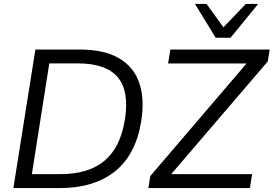

<svg xmlns="http://www.w3.org/2000/svg" viewBox="-20 -957 1392 977"><path d="M48.1 0 160.1 -705H385.5Q508.7 -705 584.1 -661.6Q659.4 -618.1 688.1 -536.7Q716.7 -455.2 698.7 -340.7Q671.2 -169.5 564.8 -84.8Q458.4 0 284.2 0ZM142.1 -70.9H287.1Q431 -70.9 512.3 -139.5Q593.6 -208 615.8 -349.7Q638.4 -494 578.8 -564.3Q519.2 -634.5 375.3 -634.5H230.8ZM735 0 744.7 -61.1 1261.6 -665.5 1256.7 -634.1H835.3L847 -705H1352.3L1342.6 -644.4L824.7 -40L829.1 -70.9H1262.9L1251.7 0ZM1077.5 -765 972.2 -936.9H1031.2L1117 -818L1230.7 -936.9H1293.6L1153.2 -765Z"/></svg>

Font: Mulish ExtraLight
Style: Italic
Weight: 200
Italic angle: -9°
Designer: Vernon Adams
Foundry: Vernon Adams
Version: Version 3.603